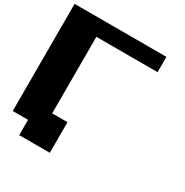

<svg xmlns="http://www.w3.org/2000/svg" viewBox="-219 -1054 1312 1358"><g transform="rotate(30 437.5 -375.0)"><path d="M125 125H375V-125H250V-750H750V-875H0V0H125Z"/></g></svg>

Font: Faithful 32x
Style: Bold
Weight: 400
Foundry: Faithful Resource Pack
Version: Version 1.0; January 27, 2023